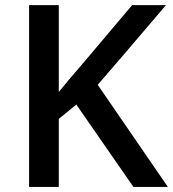

<svg xmlns="http://www.w3.org/2000/svg" viewBox="-20 -734 679 754"><path d="M639.2 0H503.9L279.8 -323.2L210.9 -267.1V0H94.2V-713.9H210.9V-373Q258.8 -431.6 306.2 -485.8L499 -713.9H631.8Q444.8 -494.1 363.8 -400.9Z"/></svg>

Font: Sahel SemiBold FD
Style: SemiBold-FD
Weight: 600
Foundry: Saber Rastikerdar (saber.rastikerdar@gmail.com)
Version: Version 3.3.0